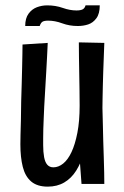

<svg xmlns="http://www.w3.org/2000/svg" viewBox="-20 -686 462 716"><path d="M158 10Q119 10 96.5 -9Q74 -28 65 -63.5Q56 -99 56 -148Q56 -160 56.5 -183.5Q57 -207 58 -239Q59 -271 59 -308Q60 -343 61 -374.5Q62 -406 62.5 -433.5Q63 -461 63.5 -483Q64 -505 64 -520L158 -526Q157 -501 155.5 -474.5Q154 -448 152.5 -419.5Q151 -391 149 -359.5Q147 -328 145 -290Q144 -266 143 -244.5Q142 -223 141.5 -204.5Q141 -186 141 -170.5Q141 -155 141 -145Q141 -119 144.5 -100Q148 -81 156.5 -71.5Q165 -62 179 -62Q198 -62 215.5 -76Q233 -90 246.5 -118.5Q260 -147 268.5 -190.5Q277 -234 277 -292L315 -297Q314 -247 309 -201Q304 -155 293 -116.5Q282 -78 264 -49.5Q246 -21 219.5 -5.5Q193 10 158 10ZM284 0 276 -108Q277 -155 277 -201Q277 -247 277 -292Q277 -318 276.5 -348.5Q276 -379 275.5 -410.5Q275 -442 274.5 -472Q274 -502 274 -528L369 -526Q368 -500 367 -472.5Q366 -445 365 -418.5Q364 -392 363.5 -367Q363 -342 362.5 -320.5Q362 -299 362 -283Q363 -256 363.5 -225Q364 -194 365 -161.5Q366 -129 367 -98.5Q368 -68 368.5 -43Q369 -18 369 0ZM128 -589H74Q74 -618 86.5 -635Q99 -652 117.5 -659Q136 -666 156 -666Q187 -666 214 -656.5Q241 -647 265 -647Q280 -647 288 -651Q296 -655 299 -666H352Q352 -635 339.5 -618Q327 -601 309 -595Q291 -589 270 -589Q239 -589 212 -599Q185 -609 160 -609Q145 -609 138.5 -605Q132 -601 128 -589Z"/></svg>

Font: Truculenta SemiBold
Style: Regular
Weight: 600
Version: Version 1.002